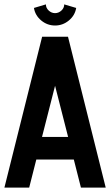

<svg xmlns="http://www.w3.org/2000/svg" viewBox="-20 -850 499 870"><path d="M229.5 -734.4Q194.3 -734.4 166.7 -757.3Q139.2 -780.3 133.8 -814L188 -830.1Q188 -814 200.7 -802.2Q213.4 -790.5 229.5 -790.5Q245.6 -790.5 258.3 -802.2Q271 -814 271 -830.1L325.2 -814Q319.8 -780.3 292.2 -757.3Q264.6 -734.4 229.5 -734.4ZM112.3 0H0L170.9 -683.6H288.1L459 0H346.7L314.5 -127H144.5ZM170.4 -229.5H288.6L229.5 -461.4Z"/></svg>

Font: California Gothic
Style: Regular
Weight: 400
Version: Version 2.2;